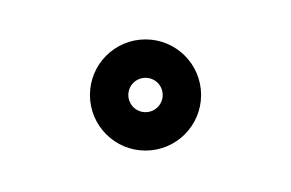

<svg xmlns="http://www.w3.org/2000/svg" viewBox="-20 -312 144 95"><path d="M60.5 -265C60.5 -260.3 56.7 -256.5 52 -256.5C47.3 -256.5 43.5 -260.3 43.5 -265C43.5 -269.7 47.3 -273.5 52 -273.5C56.7 -273.5 60.5 -269.7 60.5 -265ZM24.5 -265C24.5 -249.8 36.8 -237.5 52 -237.5C67.2 -237.5 79.5 -249.8 79.5 -265C79.5 -280.2 67.2 -292.5 52 -292.5C36.8 -292.5 24.5 -280.2 24.5 -265Z"/></svg>

Font: FRB American Cursive Extralight
Style: Italic
Weight: 200
Italic angle: -25°
Version: Version 2.0;Modular Font Editor K font №1